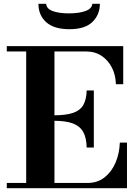

<svg xmlns="http://www.w3.org/2000/svg" viewBox="-20 -999 734 1019"><path d="M16 0V-28H444Q498 -28 535.5 -58Q573 -88 593.5 -136.5Q614 -185 616 -242H654V0ZM119 -15V-751H269V-15ZM440 -216Q439 -267 422 -298Q405 -329 367.5 -343.5Q330 -358 265 -358V-387Q330 -387 368 -400Q406 -413 422.5 -442.5Q439 -472 440 -519H478V-216ZM595 -552Q594 -600 574.5 -639Q555 -678 520 -702Q485 -726 434 -726H16V-754H634V-552ZM348 -844Q267 -844 225.5 -881Q184 -918 184 -979H225Q227 -952 260.5 -940Q294 -928 346 -928Q399 -928 433.5 -940.5Q468 -953 470 -979H510Q510 -921 470.5 -882.5Q431 -844 348 -844Z"/></svg>

Font: Libre Bodoni SemiBold
Style: Regular
Weight: 600
Designer: Pablo Impallari, Rodrigo Fuenzalida
Foundry: Impallari Type
Version: Version 2.005;gftools[0.9.23]